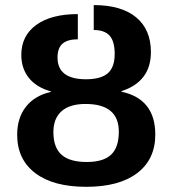

<svg xmlns="http://www.w3.org/2000/svg" viewBox="-20 -718 671 748"><path d="M283.2 -663.1V-564.9Q243.2 -564.9 223.6 -547.9Q204.1 -530.8 204.1 -494.1Q204.1 -409.2 314.9 -409.2Q372.6 -409.2 399.7 -432.4Q426.8 -455.6 426.8 -507.8Q426.8 -557.1 407 -579.1Q387.2 -601.1 345.2 -601.1V-698.2Q452.6 -698.2 510.3 -650.6Q567.9 -603 567.9 -515.1Q567.9 -399.9 453.1 -362.8V-360.8Q585 -332.5 585 -193.8Q585 -97.2 514.6 -43.7Q444.3 9.8 315.9 9.8Q187.5 9.8 117.2 -43.7Q46.9 -97.2 46.9 -192.9Q46.9 -258.8 81.1 -302.2Q115.2 -345.7 178.2 -359.9V-361.8Q120.6 -378.4 91.8 -415.3Q63 -452.1 63 -503.9Q63 -578.6 121.1 -620.8Q179.2 -663.1 283.2 -663.1ZM442.9 -205.1Q442.9 -313 313 -313Q252 -313 220 -284.9Q188 -256.8 188 -203.1Q188 -143.6 219.7 -115.2Q251.5 -86.9 317.9 -86.9Q382.3 -86.9 412.6 -115.2Q442.9 -143.6 442.9 -205.1Z"/></svg>

Font: Libra Sans Modern
Style: Bold
Weight: 700
Foundry: Stefan Peev, Context Ltd
Version: Version 1.000